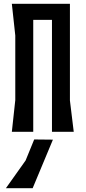

<svg xmlns="http://www.w3.org/2000/svg" viewBox="-20 -690 448 1005"><path d="M154 0V-586H252V0H366L346 -164V-670H42L60 -504V-166L42 0ZM11 295H151L257 41L159 40L114 150Z"/></svg>

Font: BackOut Medium
Style: Regular
Weight: 500
Designer: Frank Adebiaye
Foundry: Velvetyne Type Foundry
Version: Version 2.000;hotconv 1.0.109;makeotfexe 2.5.65596